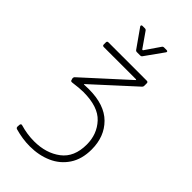

<svg xmlns="http://www.w3.org/2000/svg" viewBox="-273 -771 1048 1048"><g transform="rotate(45 251.0 -247.0)"><path d="M163 -245Q175 -246 197 -246Q318 -246 379.5 -184.5Q441 -123 441 -24Q441 51 407 102Q373 153 316 178Q259 203 190 203Q133 203 74 186Q66 183 66 174L67 159Q69 148 79 151Q133 167 187 167Q279 167 341 120Q403 73 403 -24Q403 -104 352 -159Q301 -214 187 -214Q158 -214 107 -207H104Q96 -207 95 -214L92 -224V-227Q92 -233 96 -237L342 -461Q344 -463 343 -464.5Q342 -466 340 -466H92Q82 -466 82 -476V-492Q82 -502 92 -502H388Q398 -502 398 -492V-473Q398 -465 393 -461L161 -249Q159 -247 159.5 -245.5Q160 -244 163 -245ZM152 -691Q152 -693 154 -695Q156 -697 160 -697H178Q186 -697 190 -691L250 -605Q251 -604 253 -604Q255 -604 256 -605L315 -691Q319 -697 327 -697H346Q352 -697 354 -693.5Q356 -690 352 -685L277 -580Q273 -574 265 -574H240Q232 -574 228 -580L154 -685Q152 -687 152 -691Z"/></g></svg>

Font: Barlow Semi Condensed ExLight
Style: Regular
Weight: 275
Width: 4
Designer: Jeremy Tribby
Foundry: Tribby Type
Version: Version 1.408